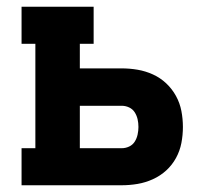

<svg xmlns="http://www.w3.org/2000/svg" viewBox="-20 -550 640 570"><path d="M44 0V-110H85V-420H44V-530H258V-420H217V-347H341Q365 -347 388.5 -343Q412 -339 434 -329Q456 -319 473.5 -302.5Q491 -286 502.5 -265Q514 -244 518.5 -220.5Q523 -197 523 -173Q523 -149 518.5 -125.5Q514 -102 502.5 -81Q491 -60 473.5 -44Q456 -28 434 -18Q412 -8 388.5 -4Q365 0 341 0ZM341 -110Q353 -110 363.5 -115Q374 -120 380 -129.5Q386 -139 388.5 -150.5Q391 -162 391 -173Q391 -185 388.5 -196Q386 -207 380 -216.5Q374 -226 363.5 -231Q353 -236 341 -236H217V-110Z"/></svg>

Font: Iosevka Curly Slab XBdEx
Style: Regular
Weight: 800
Width: 7
Monospace: yes
Designer: Belleve Invis
Foundry: Belleve Invis
Version: Version 11.0.0; ttfautohint (v1.8.3)